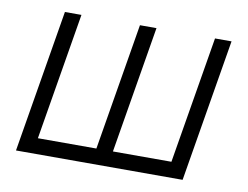

<svg xmlns="http://www.w3.org/2000/svg" viewBox="-64 -634 934 723"><g transform="rotate(10 402.5 -272.5)"><path d="M128.9 -545.5H192.1L111.2 -59.7H334.9L415.8 -545.5H479L398.1 -59.7H621.8L702.8 -545.5H766L675.1 0H38Z"/></g></svg>

Font: Inter P Light
Style: Italic
Weight: 300
Italic angle: 9.39999°
Designer: Rasmus Andersson
Foundry: rsms
Version: Version 3.018;git-588b23468